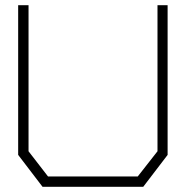

<svg xmlns="http://www.w3.org/2000/svg" viewBox="-20 -720 716 740"><path d="M532 0H144L50 -123V-700H90V-137L165 -40H511L587 -137V-700H626V-123Z"/></svg>

Font: Turret Road Light
Style: Regular
Weight: 300
Designer: Noponies
Foundry: Noponies
Version: Version 1.001; ttfautohint (v1.8)